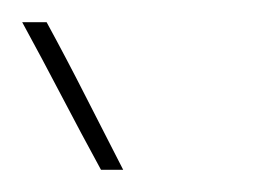

<svg xmlns="http://www.w3.org/2000/svg" viewBox="-27 -632 247 173"><path d="M15 -612H-7Q11 -579 28.5 -545.5Q46 -512 64 -479H84Q67 -512 50 -545.5Q33 -579 15 -612Z"/></svg>

Font: Josefin Slab ExtraLight
Style: Italic
Weight: 250
Italic angle: -12°
Designer: Santiago Orozco
Foundry: Typemade
Version: Version 2.100